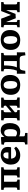

<svg xmlns="http://www.w3.org/2000/svg" viewBox="2250 -2816 783 5322"><g transform="rotate(-90 2641.0 -155.5)"><path d="M39 0V-66L80 -73Q96 -76 100.5 -85.5Q105 -95 105 -123V-398Q105 -421 99.5 -429.5Q94 -438 77 -441L37 -448L41 -515H666V-448L628 -442Q610 -439 604 -431Q598 -423 598 -403V-117Q598 -94 604 -85Q610 -76 628 -72L666 -66V0H382V-66L414 -71Q431 -74 435 -83Q439 -92 439 -118V-435H264V-118Q264 -95 269 -85Q274 -75 291 -71L324 -65V0Z M1000 14Q916 14 857.5 -18Q799 -50 769 -108.5Q739 -167 739 -244Q739 -334 774 -397Q809 -460 871 -493.5Q933 -527 1013 -527Q1079 -527 1127.5 -504Q1176 -481 1202.5 -438Q1229 -395 1229 -334Q1229 -311 1226.5 -286.5Q1224 -262 1218 -239H904Q907 -194 924 -162.5Q941 -131 970.5 -115.5Q1000 -100 1040 -100Q1085 -100 1121 -114Q1157 -128 1191 -154L1237 -102Q1198 -50 1137 -18Q1076 14 1000 14ZM904 -313H1074Q1076 -325 1076.5 -337Q1077 -349 1077 -361Q1077 -406 1058.5 -429.5Q1040 -453 1004 -453Q973 -453 951.5 -436Q930 -419 918.5 -388Q907 -357 904 -313Z M1297 216V149L1336 143Q1350 141 1356.5 131.5Q1363 122 1363 95V-369Q1363 -405 1356 -417Q1349 -429 1329 -432L1291 -437L1298 -508L1486 -520L1502 -512L1509 -426H1511Q1531 -457 1555.5 -479.5Q1580 -502 1612 -514.5Q1644 -527 1686 -527Q1750 -527 1795.5 -498Q1841 -469 1865.5 -413Q1890 -357 1890 -275Q1890 -187 1863 -122Q1836 -57 1781 -21.5Q1726 14 1644 14Q1609 14 1577 6.5Q1545 -1 1522 -15V95Q1522 120 1528.5 130Q1535 140 1556 143L1617 151V216ZM1617 -76Q1653 -76 1676 -95.5Q1699 -115 1710.5 -156.5Q1722 -198 1722 -262Q1722 -320 1711 -357Q1700 -394 1678.5 -412Q1657 -430 1624 -430Q1592 -430 1569 -414.5Q1546 -399 1534 -372Q1522 -345 1522 -307V-108Q1538 -95 1564.5 -85.5Q1591 -76 1617 -76Z M1965 0V-66L2005 -73Q2021 -76 2026 -85.5Q2031 -95 2031 -121V-396Q2031 -420 2026 -429Q2021 -438 2006 -441L1964 -449L1968 -515H2248V-449L2215 -443Q2199 -440 2194.5 -430.5Q2190 -421 2190 -398V-228L2373 -383V-400Q2373 -423 2368 -431.5Q2363 -440 2348 -443L2313 -450L2318 -515H2597V-449L2560 -442Q2542 -440 2537 -430.5Q2532 -421 2532 -398V-115Q2532 -93 2537 -84.5Q2542 -76 2560 -73L2599 -66V0H2315V-66L2347 -71Q2363 -74 2368 -83.5Q2373 -93 2373 -116V-289L2190 -134V-115Q2190 -93 2194.5 -84Q2199 -75 2214 -72L2250 -65V0Z M2942 14Q2857 14 2796.5 -16.5Q2736 -47 2704.5 -105Q2673 -163 2673 -247Q2673 -340 2708.5 -402Q2744 -464 2809 -495.5Q2874 -527 2960 -527Q3039 -527 3098 -498.5Q3157 -470 3190.5 -412.5Q3224 -355 3224 -268Q3224 -178 3190 -115Q3156 -52 3093 -19Q3030 14 2942 14ZM2955 -69Q2991 -69 3013 -88.5Q3035 -108 3045 -147.5Q3055 -187 3055 -247Q3055 -301 3047.5 -338.5Q3040 -376 3025.5 -399.5Q3011 -423 2990.5 -434Q2970 -445 2944 -445Q2912 -445 2888.5 -428.5Q2865 -412 2853 -375.5Q2841 -339 2841 -278Q2841 -208 2853.5 -161.5Q2866 -115 2891.5 -92Q2917 -69 2955 -69Z M3769 158 3758 84Q3754 56 3744.5 37.5Q3735 19 3716.5 9.5Q3698 0 3664 0H3442Q3411 0 3392 9.5Q3373 19 3364 37.5Q3355 56 3351 83L3339 153L3258 157V-79H3343Q3360 -119 3370.5 -164Q3381 -209 3386.5 -265Q3392 -321 3392 -392Q3392 -418 3386.5 -428Q3381 -438 3364 -441L3323 -448L3327 -515H3834V-448L3796 -442Q3777 -439 3772 -430Q3767 -421 3767 -403V-79H3852L3850 148ZM3433 -79H3608V-435H3488Q3488 -399 3486.5 -364.5Q3485 -330 3482.5 -298.5Q3480 -267 3476 -238Q3472 -209 3467 -184Q3463 -165 3458.5 -148Q3454 -131 3448 -114.5Q3442 -98 3433 -79Z M4187 14Q4102 14 4041.5 -16.5Q3981 -47 3949.5 -105Q3918 -163 3918 -247Q3918 -340 3953.5 -402Q3989 -464 4054 -495.5Q4119 -527 4205 -527Q4284 -527 4343 -498.5Q4402 -470 4435.5 -412.5Q4469 -355 4469 -268Q4469 -178 4435 -115Q4401 -52 4338 -19Q4275 14 4187 14ZM4200 -69Q4236 -69 4258 -88.5Q4280 -108 4290 -147.5Q4300 -187 4300 -247Q4300 -301 4292.5 -338.5Q4285 -376 4270.5 -399.5Q4256 -423 4235.5 -434Q4215 -445 4189 -445Q4157 -445 4133.5 -428.5Q4110 -412 4098 -375.5Q4086 -339 4086 -278Q4086 -208 4098.5 -161.5Q4111 -115 4136.5 -92Q4162 -69 4200 -69Z M4545 0V-66L4585 -73Q4601 -76 4606 -85.5Q4611 -95 4611 -121V-396Q4611 -420 4605.5 -429.5Q4600 -439 4585 -441L4541 -449L4550 -515H4783L4885 -250L4890 -247L4995 -515H5245V-449L5208 -442Q5190 -440 5185 -430.5Q5180 -421 5180 -398V-115Q5180 -94 5185 -85Q5190 -76 5207 -73L5247 -66V0H4963V-66L4995 -71Q5011 -74 5016 -83.5Q5021 -93 5021 -116V-371H5017L4916 -116L4796 -109L4693 -373L4689 -374V-115Q4689 -94 4693.5 -84.5Q4698 -75 4713 -72L4749 -65V0Z"/></g></svg>

Font: Literata 18pt
Style: Bold
Weight: 700
Designer: Latin by Veronika Burian and Jose Scaglione. Greek by Irene Vlachou. Cyrillic by Vera Evstafieva.
Foundry: TypeTogether
Version: Version 3.103;gftools[0.9.29]